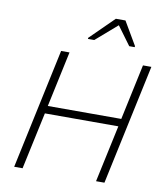

<svg xmlns="http://www.w3.org/2000/svg" viewBox="-97 -1000 934 1081"><g transform="rotate(10 369.5 -460.0)"><path d="M58 0 205 -688H253L185 -370H605L673 -688H721L574 0H526L596 -326H176L106 0ZM342 -781V-787L477 -920H532L610 -787L609 -781H578L500 -887L378 -781Z"/></g></svg>

Font: Saira Thin ExtraLight
Style: Italic
Weight: 250
Italic angle: -12°
Version: Version 1.101